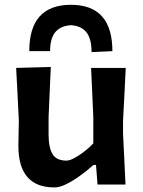

<svg xmlns="http://www.w3.org/2000/svg" viewBox="-20 -788 612 820"><path d="M212.5 12.5Q58.5 12.5 58.5 -165Q58.5 -197.5 59.5 -222Q60.5 -246.5 60.5 -272Q57 -340.5 54.5 -392.2Q52 -444 49 -498L197 -502Q194.5 -447.5 192.2 -396Q190 -344.5 187.5 -287V-214.5Q187.5 -158 204.2 -130Q221 -102 264.5 -102Q282 -102 315.5 -123.5Q349 -145 378.5 -175.5V-287Q376 -344 373.8 -394Q371.5 -444 369 -498H517Q514.5 -443.5 511.8 -392Q509 -340.5 505.5 -272V-217Q508.5 -155 511 -104.8Q513.5 -54.5 516 0H396.5L390 -83.5H379Q354 -61 324 -39Q294 -17 264.5 -2.2Q235 12.5 212.5 12.5ZM371 -565.5Q371 -623 349 -650.2Q327 -677.5 283 -680.5Q238.5 -677.5 216.2 -650.8Q194 -624 194 -569.5H105Q105 -767.5 283 -767.5Q460 -767.5 460 -569.5Z"/></svg>

Font: Commissioner Loud SemiBold
Style: Regular
Weight: 600
Designer: Kostas Bartsokas
Foundry: Kostas Bartsokas
Version: Version 1.000; ttfautohint (v1.8.3)